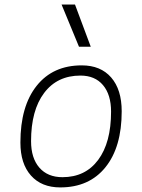

<svg xmlns="http://www.w3.org/2000/svg" viewBox="-20 -815 626 845"><path d="M245.1 9.8Q162.6 9.8 116.2 -42.5Q69.8 -94.7 69.8 -187.5Q69.8 -347.7 141.4 -437.5Q212.9 -527.3 339.8 -527.3Q422.9 -527.3 469.2 -474.1Q515.6 -420.9 515.6 -325.2Q515.6 -167.5 444.1 -78.9Q372.6 9.8 245.1 9.8ZM254.9 -35.2Q355.5 -35.2 412.1 -111.3Q468.8 -187.5 468.8 -323.7Q468.8 -398.4 433.3 -440.4Q397.9 -482.4 334 -482.4Q231.9 -482.4 174.3 -406Q116.7 -329.6 116.7 -193.8Q116.7 -119.1 153.3 -77.1Q189.9 -35.2 254.9 -35.2ZM327.6 -609.4 251 -794.9H310.1L379.4 -609.4Z"/></svg>

Font: Cascadia Code NF ExtraLight
Style: Italic
Weight: 200
Italic angle: -10°
Monospace: yes
Designer: Aaron Bell
Foundry: Saja Typeworks
Version: Version 2404.023; ttfautohint (v1.8.4)